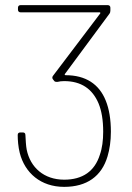

<svg xmlns="http://www.w3.org/2000/svg" viewBox="-20 -720 515 748"><path d="M392 -328C366 -393 313 -427 236 -427C232 -427 231 -430 233 -432L406 -666C409 -670 410 -674 410 -679V-690C410 -696 406 -700 400 -700H60C54 -700 50 -696 50 -690V-682C50 -676 54 -672 60 -672H368C371 -672 372 -669 370 -667L186 -424C183 -420 183 -414 187 -410L191 -405C193 -402 196 -401 200 -401C201 -401 203 -401 204 -401C212 -403 220 -404 230 -404C296 -404 340 -374 364 -317C376 -288 382 -251 382 -207C382 -173 378 -142 369 -117C349 -53 302 -20 230 -20C151 -20 98 -68 84 -137C81 -152 80 -176 79 -194C79 -201 75 -204 69 -204H59C53 -204 49 -201 49 -194C49 -174 51 -148 57 -124C77 -46 139 8 230 8C318 8 376 -33 399 -111C407 -138 412 -170 412 -207C412 -255 405 -296 392 -328Z"/></svg>

Font: Barlow Thin
Style: Regular
Weight: 250
Designer: Jeremy Tribby
Foundry: Tribby Type
Version: Version 1.422;hotconv 1.0.109;makeotfexe 2.5.65596